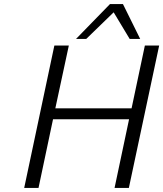

<svg xmlns="http://www.w3.org/2000/svg" viewBox="-20 -917 797 937"><path d="M98.1 0 245.1 -693.8 246.1 -694.8H315.9L250 -388.2H622.1L687 -694.8H756.8L608.9 0H539.1L609.9 -335H238.8L168 0ZM351.1 -727.1 516.6 -897H580.1L664.1 -727.1H612.8L534.7 -856.9L400.9 -727.1Z"/></svg>

Font: CMU Bright
Style: Oblique
Weight: 500
Italic angle: -12°
Version: Version 0.7.0